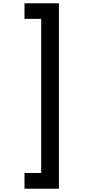

<svg xmlns="http://www.w3.org/2000/svg" viewBox="-20 -954 524 1160"><path d="M336 -934V186H128V91H229V-840H128V-934Z"/></svg>

Font: Poppins Medium
Style: Regular
Weight: 500
Designer: Ninad Kale (Devanagari), Jonny Pinhorn (Latin)
Version: Version 5.002